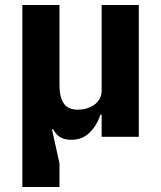

<svg xmlns="http://www.w3.org/2000/svg" viewBox="-20 -545 642 765"><path d="M69 200V-525H217V-206Q217 -158 234 -133Q251 -108 291 -108Q309 -108 325.5 -113Q342 -118 355.5 -127.5Q369 -137 377 -151.5Q385 -166 385 -184V-525H533V0H385V-88H380Q367 -47 338 -17.5Q309 12 264 12Q235 12 217.5 0Q200 -12 192 -30H187L217 106V200Z"/></svg>

Font: IBMPlexSans-Bold
Style: Bold
Weight: 700
Designer: Mike Abbink, Paul van der Laan, Pieter van Rosmalen
Foundry: Bold Monday
Version: Version 3.1